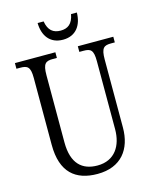

<svg xmlns="http://www.w3.org/2000/svg" viewBox="-132 -986 863 1082"><g transform="rotate(-15 299.5 -444.5)"><path d="M309 -771C385 -771 422 -826 423 -899H389C379 -844 351 -824 309 -824C266 -824 238 -845 229 -899H194C195 -826 232 -771 309 -771ZM301 10C440 10 506 -80 506 -206V-603C506 -671 523 -681 564 -681H586V-714H379V-681H403C445 -681 461 -671 461 -605V-208C461 -113 415 -36 313 -36C225 -36 166 -85 166 -210V-602C166 -671 183 -681 225 -681H248V-714H12V-681H34C76 -681 93 -671 93 -606V-215C93 -54 174 10 301 10Z"/></g></svg>

Font: Noto Serif Armenian Condensed Light
Style: Regular
Weight: 300
Width: 3
Designer: Monotype Design Team
Foundry: Monotype Imaging Inc.
Version: Version 2.008